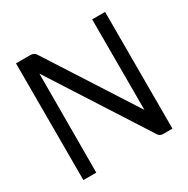

<svg xmlns="http://www.w3.org/2000/svg" viewBox="-135 -696 796 812"><g transform="rotate(-30 263.5 -290.0)"><path d="M46 -5H109L110 -488L413 -16C418 -9 425 -5 437 -5H481V-575H418V-133L141 -564C136 -571 128 -575 114 -575H46Z"/></g></svg>

Font: Charger Sport
Style: LitExt
Weight: 300
Designer: Jasper
Foundry: Cannot Into Space Fonts
Version: Version 1.1